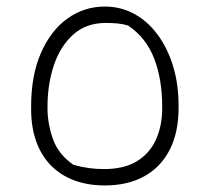

<svg xmlns="http://www.w3.org/2000/svg" viewBox="-20 -556 640 586"><path d="M300 -536Q348 -536 389 -514Q430 -492 460.5 -451Q491 -410 508 -355Q525 -300 525 -234V-226Q525 -151 497.5 -98Q470 -45 419.5 -17.5Q369 10 300 10Q248 10 206.5 -5.5Q165 -21 135.5 -51Q106 -81 90.5 -124.5Q75 -168 75 -223V-231Q75 -326 105 -394.5Q135 -463 186 -499.5Q237 -536 300 -536ZM303 -486Q243 -486 203.5 -450.5Q164 -415 144.5 -357Q125 -299 125 -231V-225Q125 -179 141.5 -132Q158 -85 204 -53Q229 -46 251.5 -43Q274 -40 297 -40Q359 -40 398 -64Q437 -88 456 -130Q475 -172 475 -225V-231Q475 -314 450.5 -377.5Q426 -441 371 -478Q355 -483 338 -484.5Q321 -486 303 -486Z"/></svg>

Font: Recursive Monospace Casual Light
Style: Regular
Weight: 300
Version: Version 1.047